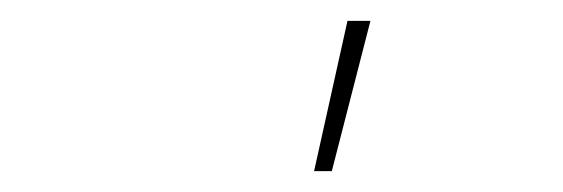

<svg xmlns="http://www.w3.org/2000/svg" viewBox="-20 -764 540 184"><path d="M281 -600 313 -744H335L298 -600Z"/></svg>

Font: Iosevka Thin
Style: Italic
Weight: 100
Italic angle: -9°
Monospace: yes
Designer: Belleve Invis
Foundry: Belleve Invis
Version: Version 32.5.0; ttfautohint (v1.8.4)